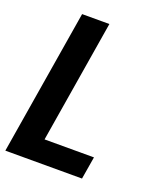

<svg xmlns="http://www.w3.org/2000/svg" viewBox="-136 -824 772 913"><g transform="rotate(20 250.0 -367.5)"><path d="M0 0 121 -735H259L157 -114H407L388 0Z"/></g></svg>

Font: Iosevka Heavy
Style: Italic
Weight: 900
Italic angle: -9°
Monospace: yes
Designer: Belleve Invis
Foundry: Belleve Invis
Version: Version 32.5.0; ttfautohint (v1.8.4)